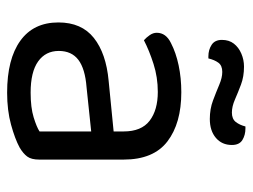

<svg xmlns="http://www.w3.org/2000/svg" viewBox="-105 -590 709 539"><g transform="rotate(90 249.5 -320.5)"><path d="M240 14Q146 14 94.5 -23Q43 -60 43 -130Q43 -195 86.5 -229.5Q130 -264 207 -271L349 -285V-313Q349 -363 319 -386Q289 -409 238 -409Q197 -409 159.5 -397Q122 -385 93 -370Q85 -377 78.5 -386.5Q72 -396 72 -406Q72 -432 101 -446Q128 -460 163.5 -467.5Q199 -475 239 -475Q326 -475 377 -436Q428 -397 428 -313V-76Q428 -54 419.5 -42.5Q411 -31 394 -21Q370 -8 330 3Q290 14 240 14ZM240 -52Q282 -52 309.5 -60.5Q337 -69 349 -77V-222L225 -209Q173 -205 148 -186Q123 -167 123 -131Q123 -94 152.5 -73Q182 -52 240 -52ZM167 -651Q195 -651 217.5 -642.5Q240 -634 259.5 -625.5Q279 -617 296 -617Q314 -617 322.5 -628Q331 -639 335 -655H341Q359 -655 373 -646.5Q387 -638 387 -617Q387 -589 367 -572Q347 -555 314 -555Q286 -555 262 -564Q238 -573 218 -581.5Q198 -590 182 -590Q164 -590 156 -579Q148 -568 144 -551H138Q120 -551 106 -560Q92 -569 92 -589Q92 -609 102.5 -622.5Q113 -636 130.5 -643.5Q148 -651 167 -651Z"/></g></svg>

Font: Baloo Tammudu 2
Style: Regular
Weight: 400
Designer: Maithili Shingre, Omkar Shende and Ek Type
Foundry: Ek Type
Version: Version 1.700